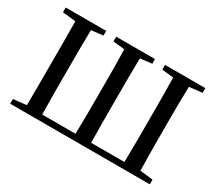

<svg xmlns="http://www.w3.org/2000/svg" viewBox="-134 -1005 1429 1274"><g transform="rotate(30 581.0 -368.5)"><path d="M1116 -701V-737H807V-701L896 -691C898 -592 898 -493 898 -394V-343C898 -242 898 -142 896 -44H641C639 -143 639 -244 639 -348V-392C639 -493 639 -593 641 -691L730 -701V-737H433V-701L521 -691C524 -593 524 -493 524 -392V-348C524 -244 524 -143 521 -44H266C264 -142 264 -242 264 -343V-394C264 -493 264 -592 266 -691L356 -701V-737H46V-701L147 -690C148 -593 148 -495 148 -394V-343C148 -245 148 -145 147 -47L46 -36V0H1116V-36L1017 -47C1014 -145 1014 -245 1014 -343V-394C1014 -495 1014 -593 1017 -690Z"/></g></svg>

Font: Source Han Serif CN SemiBold
Style: Regular
Weight: 600
Designer: Ryoko NISHIZUKA 西塚涼子 (kana & ideographs); Frank Grießhammer (Latin, Greek & Cyrillic); Wenlong ZHANG 张文龙 (bopomofo); San
Foundry: Adobe Systems Incorporated
Version: Version 1.000;PS 1;hotconv 16.6.53;makeotf.lib2.5.65590